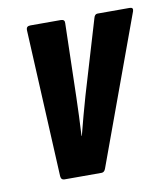

<svg xmlns="http://www.w3.org/2000/svg" viewBox="-63 -548 525 602"><g transform="rotate(-10 199.5 -247.0)"><path d="M95 0Q84 0 83 -12L60 -482Q60 -494 73 -494H170Q183 -494 182 -482L176 -246Q175 -215 174 -187Q173 -159 171 -125H172Q180 -157 188 -186Q196 -215 205 -247L275 -482Q278 -494 287 -494H389Q402 -494 398 -482L226 -12Q222 0 213 0Z"/></g></svg>

Font: Sofia Sans Extra Condensed ExtraBold
Style: Italic
Weight: 800
Italic angle: -9°
Designer: Botio Nikoltchev, Ani Petrova
Foundry: lettersoup
Version: Version 4.101; ttfautohint (v1.8.4.7-5d5b)